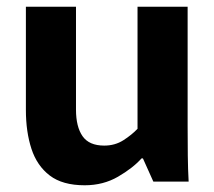

<svg xmlns="http://www.w3.org/2000/svg" viewBox="-20 -540 637 571"><path d="M232 11Q166 11 128 -18Q90 -47 73.5 -97.5Q57 -148 57 -213V-520H206V-214Q206 -163 225.5 -135Q245 -107 290 -107Q322 -107 347 -123Q372 -139 389 -157V-520H538V-166Q538 -118 538.5 -77Q539 -36 541 0H436L405 -69H401Q375 -40 331 -14.5Q287 11 232 11Z"/></svg>

Font: Murecho SemiBold
Style: Regular
Weight: 600
Designer: Neil Summerour
Foundry: Positype
Version: Version 1.010; ttfautohint (v1.8.3)